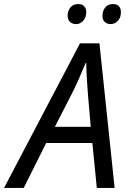

<svg xmlns="http://www.w3.org/2000/svg" viewBox="-74 -928 633 948"><path d="M-54 0 321 -714H417L492 0H404L382 -222H154L43 0ZM197 -302H374L361 -452Q358 -490 355 -536Q352 -582 352 -617H349Q333 -579 314 -535.5Q295 -492 272 -448ZM472 -809Q455 -809 443 -820Q431 -831 432 -851Q432 -874 445.5 -891Q459 -908 484 -908Q504 -908 513.5 -897Q523 -886 523 -868Q523 -840 507.5 -824.5Q492 -809 472 -809ZM302 -809Q283 -809 271.5 -820Q260 -831 260 -851Q260 -874 273.5 -891Q287 -908 312 -908Q326 -908 334.5 -903Q343 -898 347.5 -889Q352 -880 352 -868Q351 -840 336 -824.5Q321 -809 302 -809Z"/></svg>

Font: Noto Sans Display
Style: Italic
Weight: 400
Italic angle: -12°
Designer: Monotype Design Team
Foundry: Monotype Imaging Inc.
Version: Version 2.003